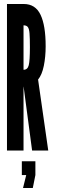

<svg xmlns="http://www.w3.org/2000/svg" viewBox="-20 -755 287 963"><path d="M15 0H98V-320H98.5L141 0H222L171 -356Q190.5 -379.5 199.8 -425Q209 -470.5 209 -523Q209 -627.5 183.2 -681.2Q157.5 -735 99 -735H15ZM98 -405V-628Q112.5 -628 119.2 -619.8Q126 -611.5 128 -588Q130 -564.5 130 -519Q130 -451 124.2 -428Q118.5 -405 98 -405ZM95.5 188H144.5L157.5 123V54H89.5V123H111.5Z"/></svg>

Font: League Gothic Condensed
Style: Regular
Weight: 400
Width: 3
Designer: The League of Moveable Type
Version: Version 1.600; ttfautohint (v1.8.3)